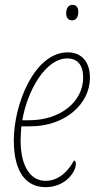

<svg xmlns="http://www.w3.org/2000/svg" viewBox="-20 -762 415 792"><path d="M278 -678C291 -678 303 -688 303 -713C303 -733 293 -742 279 -742C262 -742 253 -728 253 -707C253 -687 263 -678 278 -678ZM168 10C250 10 293 -53 293 -86C293 -94 290 -99 285 -100C262 -56 222 -16 168 -16C107 -16 65 -74 65 -183C65 -198 67 -227 68 -241H106C248 -241 351 -333 351 -441C351 -507 317 -546 259 -546C123 -546 37 -334 37 -183C37 -50 89 10 168 10ZM101 -266H72C93 -390 169 -521 257 -521C299 -521 323 -495 323 -442C323 -341 227 -266 101 -266Z"/></svg>

Font: Noto Serif Condensed Thin
Style: Italic
Weight: 100
Width: 3
Italic angle: -12°
Designer: Monotype Design Team
Foundry: Monotype Imaging Inc.
Version: Version 2.013